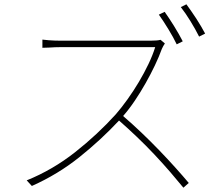

<svg xmlns="http://www.w3.org/2000/svg" viewBox="-20 -851 1040 892"><path d="M801 -645Q794 -660 784 -678Q774 -696 762.5 -715Q751 -734 739.5 -751.5Q728 -769 718 -783L745 -796Q754 -783 765.5 -766Q777 -749 788 -731Q799 -713 810 -694Q821 -675 829 -659ZM746 -649Q743 -645 738.5 -637Q734 -629 732 -624Q719 -588 699.5 -547Q680 -506 656.5 -464.5Q633 -423 606.5 -383.5Q580 -344 552 -312Q594 -276 637 -235Q680 -194 720 -152.5Q760 -111 795 -72Q830 -33 857 -1L832 21Q806 -11 771.5 -51Q737 -91 697.5 -133Q658 -175 615.5 -215.5Q573 -256 533 -291Q449 -201 349 -121Q249 -41 128 13L104 -13Q225 -62 329 -144Q433 -226 518 -320Q544 -350 572 -389Q600 -428 625 -470Q650 -512 670 -554Q690 -596 701 -632H261Q250 -632 235.5 -631.5Q221 -631 208 -630Q193 -629 177 -629V-667Q192 -665 207 -664Q220 -663 234.5 -662.5Q249 -662 261 -662H680Q711 -662 726 -666ZM846 -831Q856 -817 868 -800Q880 -783 892 -764.5Q904 -746 914.5 -728Q925 -710 933 -695L905 -681Q888 -715 865 -752.5Q842 -790 820 -818Z"/></svg>

Font: SpoqaHanSansJP-Thin
Style: Regular
Weight: 250
Designer: [Source Han Sans]
Ryoko NISHIZUKA  (kana & ideographs); Paul D. Hunt (Latin, Greek & Cyrillic); Wenlong ZHANG  (bopomofo
Foundry: Spoqa (http://bi.spoqa.com)
Version: Version 1.002.20150607